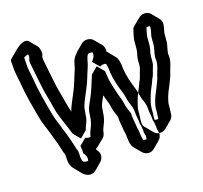

<svg xmlns="http://www.w3.org/2000/svg" viewBox="-108 -877 1055 997"><g transform="rotate(-15 419.5 -378.5)"><path d="M674 -194V-208C675 -218 675 -226 675 -233V-248C675 -255 677 -260 678 -267L683 -287C691 -314 704 -339 713 -365L719 -381C721 -386 723 -392 724 -397C729 -427 748 -459 740 -498C740 -525 749 -540 749 -567V-609C749 -612 750 -615 751 -620C754 -635 758 -651 756 -664C750 -665 742 -664 737 -663C734 -651 729 -628 728 -616V-567C728 -564 728 -561 727 -559C727 -546 723 -540 721 -521C719 -502 722 -491 720 -475C720 -470 720 -467 719 -466L715 -452C709 -435 707 -413 698 -399C689 -369 673 -341 665 -310C660 -291 654 -273 654 -251V-233C654 -227 654 -220 653 -211V-197C653 -193 653 -190 654 -187C660 -186 667 -186 673 -187C673 -188 674 -192 674 -194ZM744 -194C743 -182 738 -171 731 -164L696 -129C679 -112 650 -109 631 -128L596 -164L595 -165L593 -166C585 -175 582 -186 583 -197V-211C584 -220 584 -227 584 -233V-251C584 -273 590 -291 595 -310C603 -341 619 -369 628 -399C637 -413 639 -435 645 -452L649 -466C650 -467 650 -470 650 -475C652 -491 649 -502 651 -521C653 -540 657 -546 657 -559C658 -561 658 -564 658 -567V-616C659 -628 664 -651 667 -663C668 -672 672 -680 678 -686L714 -721C731 -738 761 -741 779 -723L814 -687C832 -669 826 -646 821 -620C820 -615 819 -612 819 -609V-567C819 -540 810 -525 810 -498C818 -459 799 -427 794 -397C793 -392 791 -386 789 -381L783 -365C774 -339 761 -314 753 -287L748 -267C747 -260 745 -255 745 -248V-233C745 -226 745 -218 744 -208ZM294 -228C301 -256 314 -271 314 -305C315 -312 315 -317 316 -322C316 -349 325 -367 333 -388C347 -422 362 -454 373 -492C380 -519 393 -548 397 -577C399 -589 403 -600 408 -608C416 -611 426 -611 433 -610C437 -591 428 -575 417 -563L452 -528C462 -535 475 -537 485 -534C490 -520 493 -503 494 -486C501 -443 515 -404 530 -368C538 -349 541 -328 548 -309C555 -295 564 -274 565 -256C565 -234 574 -209 574 -188C579 -177 580 -162 582 -150C582 -146 582 -142 583 -138C583 -134 586 -127 587 -123C589 -115 588 -106 587 -101C580 -100 574 -101 569 -102C565 -114 563 -127 561 -142C561 -159 554 -170 553 -187C550 -209 544 -228 544 -252C544 -253 544 -253 543 -254C536 -272 528 -287 523 -308C519 -330 513 -339 505 -362C493 -401 480 -430 474 -474C473 -483 472 -489 471 -494C471 -496 471 -498 470 -499L435 -534L400 -499C400 -498 400 -497 399 -496C385 -454 375 -415 358 -378C351 -364 345 -348 340 -335C339 -331 338 -328 338 -325L336 -315C336 -310 336 -305 335 -299C335 -274 329 -248 321 -230C317 -221 311 -205 310 -192C310 -191 309 -189 309 -188C300 -186 291 -187 281 -191L246 -156C247 -150 249 -143 250 -134C250 -127 250 -121 251 -115C263 -103 269 -88 265 -71C256 -69 246 -71 239 -74C237 -78 235 -81 234 -85C231 -94 230 -104 230 -113C230 -116 230 -121 229 -126C229 -134 226 -140 223 -146C204 -211 179 -268 155 -329C141 -369 132 -413 120 -455L108 -507C105 -524 102 -540 99 -557L90 -602C85 -625 85 -653 83 -676C91 -681 100 -685 107 -686C110 -675 110 -665 104 -654C105 -643 106 -631 109 -620L128 -525C136 -479 151 -435 161 -393C175 -333 204 -282 224 -228L259 -193ZM247 -341C242 -356 235 -375 231 -393C221 -435 206 -479 198 -525L179 -620C176 -631 175 -643 174 -654C183 -671 178 -685 173 -701C171 -706 168 -711 165 -714L130 -749C110 -770 76 -744 59 -728L58 -727L23 -692C16 -685 12 -680 12 -679C14 -654 15 -626 20 -602L29 -557C32 -540 35 -524 38 -507L50 -455C62 -413 71 -369 85 -329C109 -268 134 -211 153 -146C156 -140 159 -134 159 -126C160 -121 160 -116 160 -113C160 -104 161 -94 164 -85C167 -74 174 -62 183 -53L218 -17C229 -6 245 2 262 0C272 -1 280 -5 287 -12H288L323 -48C339 -64 344 -92 325 -111L321 -115V-122C324 -123 327 -126 331 -129L332 -130L368 -165C375 -172 379 -182 380 -192C381 -205 387 -221 391 -230C399 -248 405 -274 405 -299C406 -305 406 -310 406 -315L408 -325C408 -328 409 -331 410 -335C415 -348 421 -364 428 -378L429 -379C430 -375 433 -368 435 -362C443 -339 449 -330 453 -308C458 -287 466 -272 473 -254C474 -253 474 -253 474 -252C474 -228 480 -209 483 -187C484 -170 491 -159 491 -142C494 -117 496 -94 510 -79L511 -78L546 -43C549 -40 552 -38 556 -36C576 -25 595 -29 609 -42L610 -43L645 -78C656 -89 662 -106 657 -123C656 -127 653 -134 653 -138C652 -142 652 -146 652 -150C650 -162 649 -177 644 -188C644 -209 635 -234 635 -256C634 -274 625 -295 618 -309C611 -328 608 -349 600 -368C585 -404 571 -443 564 -486C562 -515 557 -541 542 -556L507 -592C506 -593 505 -593 504 -594C505 -608 502 -622 492 -633L491 -634L456 -669C439 -686 409 -685 392 -669L391 -668L356 -633C355 -632 355 -631 354 -630L347 -621C337 -610 330 -595 327 -577C323 -548 310 -519 303 -492C292 -454 277 -422 263 -388C257 -372 250 -358 247 -341Z"/></g></svg>

Font: Dictator
Style: Chalk
Weight: 500
Version: Version MIL.1277